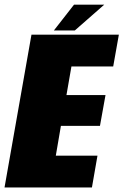

<svg xmlns="http://www.w3.org/2000/svg" viewBox="-53 -828 545 848"><path d="M-33 0H353L377.5 -140.5H193.5L216 -272H388.5L413 -408H240.5L262.5 -534.5H447L472 -675H86ZM185 -693.5H277.5L407.5 -807.5H274Z"/></svg>

Font: Anybody Condensed Black
Style: Italic
Weight: 900
Width: 3
Italic angle: -10°
Version: Version 1.113;gftools[0.9.25]